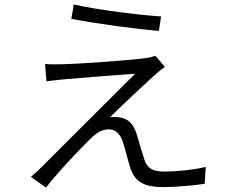

<svg xmlns="http://www.w3.org/2000/svg" viewBox="-20 -805 1040 864"><path d="M312 -785 301 -720C423 -697 596 -674 695 -666L705 -731C611 -737 420 -760 312 -785ZM722 -504 679 -554C669 -550 649 -545 632 -543C558 -533 325 -517 266 -516C234 -515 206 -515 183 -517L189 -439C211 -442 236 -445 268 -448C330 -453 507 -468 588 -473C488 -374 203 -89 165 -51C147 -33 130 -18 119 -9L187 39C241 -31 356 -152 394 -187C417 -209 441 -223 470 -223C498 -223 521 -203 532 -169C542 -139 557 -78 567 -48C588 18 637 37 715 37C769 37 859 29 901 22L906 -54C859 -42 782 -33 718 -33C664 -33 641 -50 629 -89C618 -122 603 -175 594 -205C580 -246 556 -273 516 -277C505 -279 487 -279 476 -278C516 -319 632 -427 669 -461C680 -471 705 -492 722 -504Z"/></svg>

Font: Noto Sans HK DemiLight
Style: Regular
Weight: 350
Designer: Ryoko NISHIZUKA 西塚涼子 (kana, bopomofo & ideographs); Paul D. Hunt (Latin, Greek & Cyrillic); Sandoll Communications 산돌커뮤니
Foundry: Adobe
Version: Version 2.004;hotconv 1.0.118;makeotfexe 2.5.65603